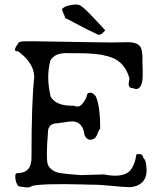

<svg xmlns="http://www.w3.org/2000/svg" viewBox="-20 -822 700 841"><path d="M417 -670Q408 -669 400 -675Q390 -679 364 -692Q338 -705 297 -727Q289 -732 281 -735.5Q273 -739 266 -743Q266 -746 255 -770Q252 -778 252 -783Q268 -799 307 -802Q325 -803 333 -797Q346 -789 364 -771Q382 -753 407 -726Q427 -704 441 -689L427 -675Q427 -675 424.5 -673.5Q422 -672 417 -670ZM119 -7Q109 3 73 -4Q69 -5 66 -5.5Q63 -6 61 -6Q47 -22 47 -49Q47 -62 53 -63Q55 -64 61 -64Q120 -66 118 -137Q118 -378 130 -484Q129 -544 67 -591Q65 -593 62 -595Q59 -597 57 -598Q42 -596 47 -611Q49 -615 51 -619Q53 -623 57 -627Q59 -641 86 -641Q103 -642 178 -640.5Q253 -639 386 -637Q472 -635 532 -637Q585 -639 597 -613Q604 -598 604 -566Q604 -557 604 -545Q604 -533 605 -517V-494Q605 -437 579 -432Q570 -432 562 -436Q541 -435 544 -460Q547 -477 547 -478Q529 -546 472 -569Q465 -571 458.5 -573.5Q452 -576 445 -577Q408 -589 315 -589H284Q235 -592 213 -572Q209 -568 206 -565Q203 -562 201 -558Q181 -486 202 -398Q225 -360 291 -359H304Q332 -344 354 -387Q356 -390 357.5 -393.5Q359 -397 360 -401Q360 -417 379 -416Q399 -409 404 -389Q419 -344 419 -259Q413 -253 403 -227Q397 -216 391 -214Q364 -201 351 -229Q348 -237 348 -243Q337 -293 290 -290Q286 -290 278.5 -289Q271 -288 261 -286Q251 -285 244 -284Q237 -283 232 -282Q190 -282 190 -242V-240Q181 -130 189 -103Q200 -73 242 -64Q266 -60 334 -55Q350 -55 435 -58Q515 -42 547 -72Q570 -95 578 -147H591Q598 -147 602 -143.5Q606 -140 606 -136L607 -132Q622 -119 622 -76Q622 -25 578 -8Q564 -3 550 -2Q531 -2 433 -11Q420 -12 410 -12.5Q400 -13 392 -13Q388 -13 377 -13Q366 -13 347 -14Q161 -19 119 -7Z"/></svg>

Font: New Tegomin
Style: Regular
Weight: 400
Designer: Kyosuke Nagai
Version: Version 1.000